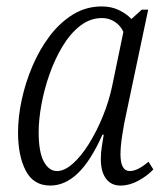

<svg xmlns="http://www.w3.org/2000/svg" viewBox="-20 -566 512 596"><path d="M136 10Q84 10 60 -36Q36 -82 36 -155Q36 -203 47.5 -256.5Q59 -310 81 -361.5Q103 -413 134.5 -454.5Q166 -496 206.5 -521Q247 -546 296 -546Q326 -546 349.5 -534.5Q373 -523 388 -507L420 -536H440L371 -209Q365 -183 359.5 -147Q354 -111 354 -87Q354 -35 383 -35Q407 -35 441 -64L456 -40Q437 -20 409.5 -5Q382 10 354 10Q325 10 309 -11.5Q293 -33 293 -72Q293 -92 296 -110.5Q299 -129 302 -148H298Q262 -67 222 -28.5Q182 10 136 10ZM157 -35Q180 -35 206 -58Q232 -81 256 -119.5Q280 -158 299 -204.5Q318 -251 328 -298L363 -467Q354 -487 336 -498.5Q318 -510 297 -510Q260 -510 229 -486Q198 -462 174 -422Q150 -382 133.5 -335Q117 -288 108.5 -241Q100 -194 100 -156Q100 -94 116 -64.5Q132 -35 157 -35Z"/></svg>

Font: Noto Serif Condensed Light
Style: Italic
Weight: 300
Width: 3
Italic angle: -12°
Designer: Monotype Design Team
Foundry: Monotype Imaging Inc.
Version: Version 2.014; ttfautohint (v1.8.4.7-5d5b)